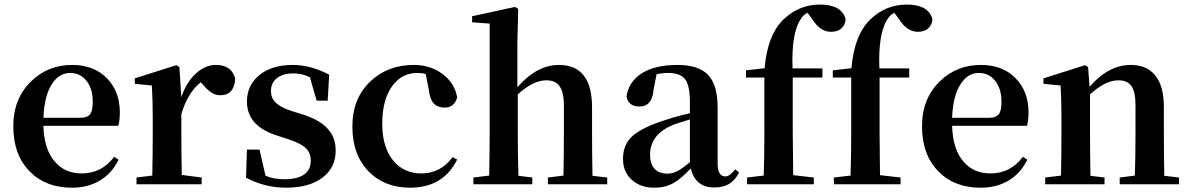

<svg xmlns="http://www.w3.org/2000/svg" viewBox="-20 -831 5364 866"><path d="M304.7 15.6Q186.5 15.6 115.2 -56.6Q40 -131.8 40 -261.7Q40 -387.7 122.1 -465.8Q197.3 -538.1 305.7 -538.1Q404.3 -538.1 462.9 -477.5Q520.5 -418 520.5 -324.2Q520.5 -287.1 513.7 -263.7H175.8Q178.7 -156.2 228.5 -100.6Q273.4 -48.8 348.6 -48.8Q439.5 -48.8 495.1 -124L514.6 -110.4Q485.4 -49.8 431.2 -17.1Q377 15.6 304.7 15.6ZM175.8 -299.8H342.8Q375 -299.8 387.7 -317.4Q398.4 -333 398.4 -372.1Q398.4 -430.7 370.1 -466.3Q341.8 -502 296.9 -502Q247.1 -502 215.8 -454.1Q179.7 -401.4 175.8 -299.8Z M595.7 0V-30.3L667 -39.1Q668.9 -150.4 668.9 -229.5V-299.8Q668.9 -382.8 665 -445.3L587.9 -453.1V-477.5L775.4 -537.1L789.1 -528.3L797.9 -392.6Q820.3 -460.9 865.2 -501Q907.2 -538.1 953.1 -538.1Q1025.4 -538.1 1041 -475.6Q1036.1 -401.4 973.6 -401.4Q951.2 -401.4 932.6 -414.1Q917 -423.8 896.5 -448.2L885.7 -460Q827.1 -414.1 797.9 -316.4V-229.5Q797.9 -153.3 799.8 -42L889.6 -30.3V0Z M1270.5 15.6Q1174.8 15.6 1089.8 -29.3L1093.8 -156.2H1150.4L1177.7 -38.1Q1214.8 -22.5 1262.7 -22.5Q1321.3 -22.5 1351.6 -43.9Q1381.8 -65.4 1381.8 -106.4Q1381.8 -139.6 1361.3 -161.1Q1338.9 -183.6 1283.2 -202.1L1229.5 -219.7Q1093.8 -262.7 1093.8 -372.1Q1093.8 -445.3 1147.5 -490.2Q1203.1 -538.1 1300.8 -538.1Q1381.8 -538.1 1464.8 -494.1L1458 -377H1408.2L1377.9 -482.4Q1342.8 -500 1303.7 -500Q1255.9 -500 1229 -478.5Q1202.1 -457 1202.1 -420.9Q1202.1 -388.7 1222.7 -369.1Q1244.1 -346.7 1298.8 -329.1L1349.6 -313.5Q1425.8 -288.1 1460 -248Q1494.1 -210 1494.1 -152.3Q1494.1 -76.2 1436.5 -31.2Q1376 15.6 1270.5 15.6Z M1829.1 15.6Q1715.8 15.6 1643.6 -56.6Q1569.3 -132.8 1569.3 -260.3Q1569.3 -387.7 1651.4 -464.8Q1729.5 -538.1 1846.7 -538.1Q1922.9 -538.1 1977.5 -496.1Q2031.2 -455.1 2042 -391.6Q2029.3 -345.7 1985.4 -345.7Q1922.9 -345.7 1915 -420.9L1900.4 -497.1Q1884.8 -502 1862.3 -502Q1791 -502 1748 -441.4Q1704.1 -379.9 1704.1 -272.5Q1704.1 -168 1752.9 -107.4Q1800.8 -48.8 1880.9 -48.8Q1966.8 -48.8 2021.5 -122.1L2042 -111.3Q1979.5 15.6 1829.1 15.6Z M2115.2 0V-30.3L2186.5 -39.1Q2188.5 -150.4 2188.5 -229.5V-724.6L2109.4 -730.5V-757.8L2302.7 -799.8L2317.4 -791L2313.5 -635.7V-437.5Q2401.4 -538.1 2501 -538.1Q2650.4 -538.1 2650.4 -346.7V-229.5Q2650.4 -149.4 2652.3 -38.1L2718.8 -30.3V0H2451.2V-30.3L2521.5 -39.1Q2523.4 -148.4 2523.4 -229.5V-354.5Q2523.4 -416 2502.9 -443.4Q2484.4 -468.8 2444.3 -468.8Q2384.8 -468.8 2315.4 -405.3V-229.5Q2315.4 -122.1 2318.4 -38.1L2380.9 -30.3V0Z M2931.6 15.6Q2869.1 15.6 2830.1 -19.5Q2790 -54.7 2790 -115.2Q2790 -177.7 2831.1 -215.8Q2875 -256.8 2985.4 -291Q3031.2 -306.6 3091.8 -320.3V-370.1Q3091.8 -446.3 3069.3 -474.6Q3047.9 -502 2992.2 -502Q2967.8 -502 2941.4 -496.1L2927.7 -425.8Q2921.9 -350.6 2864.3 -350.6Q2814.5 -350.6 2805.7 -395.5Q2815.4 -461.9 2874 -500Q2934.6 -538.1 3035.2 -538.1Q3130.9 -538.1 3173.8 -493.2Q3216.8 -448.2 3216.8 -345.7V-93.8Q3216.8 -35.2 3252 -35.2Q3271.5 -35.2 3295.9 -67.4L3313.5 -52.7Q3294.9 -16.6 3267.6 -1Q3241.2 14.6 3202.1 14.6Q3116.2 14.6 3095.7 -71.3Q3050.8 -24.4 3020.5 -6.8Q2982.4 15.6 2931.6 15.6ZM2990.2 -47.9Q3013.7 -47.9 3036.1 -59.6Q3056.6 -70.3 3091.8 -99.6V-292Q3086.9 -291 3079.1 -288.1Q3032.2 -274.4 3018.6 -268.6Q2912.1 -226.6 2912.1 -132.8Q2912.1 -90.8 2933.6 -68.4Q2954.1 -47.9 2990.2 -47.9Z M3349.6 0V-30.3L3424.8 -39.1Q3427.7 -132.8 3427.7 -229.5V-481.4H3344.7V-513.7L3428.7 -523.4Q3441.4 -672.9 3513.7 -743.2Q3584 -810.5 3678.7 -810.5Q3722.7 -810.5 3752.9 -795.9Q3785.2 -778.3 3793.9 -745.1Q3793 -719.7 3775.9 -703.6Q3758.8 -687.5 3728.5 -687.5Q3678.7 -687.5 3642.6 -746.1L3622.1 -773.4Q3601.6 -762.7 3591.8 -745.1Q3548.8 -681.6 3554.7 -522.5H3689.5V-481.4H3555.7V-229.5Q3555.7 -166 3557.6 -41L3650.4 -30.3V0Z M3741.2 0V-30.3L3816.4 -39.1Q3819.3 -132.8 3819.3 -229.5V-481.4H3736.3V-513.7L3820.3 -523.4Q3833 -672.9 3905.3 -743.2Q3975.6 -810.5 4070.3 -810.5Q4114.3 -810.5 4144.5 -795.9Q4176.8 -778.3 4185.5 -745.1Q4184.6 -719.7 4167.5 -703.6Q4150.4 -687.5 4120.1 -687.5Q4070.3 -687.5 4034.2 -746.1L4013.7 -773.4Q3993.2 -762.7 3983.4 -745.1Q3940.4 -681.6 3946.3 -522.5H4081.1V-481.4H3947.3V-229.5Q3947.3 -166 3949.2 -41L4042 -30.3V0Z M4403.3 15.6Q4285.2 15.6 4213.9 -56.6Q4138.7 -131.8 4138.7 -261.7Q4138.7 -387.7 4220.7 -465.8Q4295.9 -538.1 4404.3 -538.1Q4502.9 -538.1 4561.5 -477.5Q4619.1 -418 4619.1 -324.2Q4619.1 -287.1 4612.3 -263.7H4274.4Q4277.3 -156.2 4327.1 -100.6Q4372.1 -48.8 4447.3 -48.8Q4538.1 -48.8 4593.8 -124L4613.3 -110.4Q4584 -49.8 4529.8 -17.1Q4475.6 15.6 4403.3 15.6ZM4274.4 -299.8H4441.4Q4473.6 -299.8 4486.3 -317.4Q4497.1 -333 4497.1 -372.1Q4497.1 -430.7 4468.8 -466.3Q4440.4 -502 4395.5 -502Q4345.7 -502 4314.5 -454.1Q4278.3 -401.4 4274.4 -299.8Z M4694.3 0V-30.3L4765.6 -39.1Q4767.6 -150.4 4767.6 -229.5V-299.8Q4767.6 -382.8 4763.7 -445.3L4686.5 -453.1V-477.5L4874 -537.1L4887.7 -528.3L4894.5 -439.5Q4979.5 -538.1 5080.1 -538.1Q5151.4 -538.1 5189.5 -492.2Q5229.5 -444.3 5229.5 -348.6V-229.5Q5229.5 -149.4 5231.4 -38.1L5297.9 -30.3V0H5030.3V-30.3L5098.6 -39.1Q5101.6 -121.1 5101.6 -229.5V-354.5Q5101.6 -417 5083 -443.4Q5064.5 -468.8 5024.4 -468.8Q4965.8 -468.8 4896.5 -405.3V-229.5Q4896.5 -149.4 4898.4 -38.1L4961.9 -30.3V0Z"/></svg>

Font: Bpmf GenRyu Min B
Style: B
Weight: 700
Foundry: But Ko
Version: Version 1.320